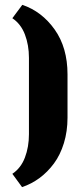

<svg xmlns="http://www.w3.org/2000/svg" viewBox="-20 -702 328 790"><path d="M30.8 -627 71.8 -682.1Q152.3 -654.8 205.1 -580.3Q257.8 -505.9 257.8 -396V-217.8Q257.8 -161.6 242.9 -113Q228 -64.5 201.9 -29.3Q175.8 5.9 142.8 30.3Q109.9 54.7 70.8 67.9L30.8 13.2Q65.9 -10.3 82.5 -53.7Q99.1 -97.2 99.1 -149.9V-463.9Q99.1 -516.6 82.5 -560.1Q65.9 -603.5 30.8 -627Z"/></svg>

Font: Wesal
Style: Regular
Weight: 900
Designer: Ahmed zaza
Foundry: Ahmed zaza
Version: Version 2.01